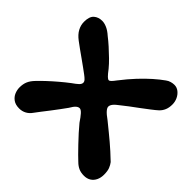

<svg xmlns="http://www.w3.org/2000/svg" viewBox="-149 -784 977 977"><g transform="rotate(-45 340.0 -295.0)"><path d="M85.5 16.5Q63.5 16.5 46.2 8.2Q29 0 19.2 -15.5Q9.5 -31 9.5 -52.5Q9.5 -75 17 -91.2Q24.5 -107.5 38.5 -121.5Q47.5 -131.5 64.5 -148.5Q81.5 -165.5 102.5 -185.5Q123.5 -205.5 145 -225Q166.5 -244.5 184.5 -259Q209.5 -275.5 223.5 -288.2Q237.5 -301 237.5 -310.5Q237.5 -319.5 229.5 -329Q221.5 -338.5 199 -351.5Q183.5 -362.5 164 -377Q144.5 -391.5 124.2 -407Q104 -422.5 85.5 -437Q67 -451.5 53 -461.5Q37 -472.5 27.8 -489.5Q18.5 -506.5 18.5 -527.5Q18.5 -554.5 30.5 -571Q42.5 -587.5 60.2 -594.8Q78 -602 95.5 -602Q120.5 -602 139 -594Q157.5 -586 176.5 -567.5Q194.5 -550.5 215.2 -528.2Q236 -506 257.2 -481Q278.5 -456 297.5 -431Q312 -410 322 -399.5Q332 -389 342 -389Q350.5 -389 358.2 -396.5Q366 -404 374.5 -415.5Q384 -428 396.8 -445.8Q409.5 -463.5 423.8 -483.5Q438 -503.5 451.5 -522.5Q465 -541.5 476.5 -556.5Q496 -582.5 518 -594.2Q540 -606 564 -606Q602 -606 617.5 -588.2Q633 -570.5 633 -543.5Q633 -528 624.8 -509Q616.5 -490 598 -469.5Q583.5 -450.5 563.5 -428.2Q543.5 -406 522.8 -384.8Q502 -363.5 483 -348Q461 -331.5 451.8 -322Q442.5 -312.5 442.5 -306.5Q442.5 -301 450 -293.8Q457.5 -286.5 470.5 -277Q514.5 -243 547.5 -212Q580.5 -181 605 -153.2Q629.5 -125.5 647.5 -100Q655.5 -89.5 659 -77Q662.5 -64.5 662.5 -53.5Q662.5 -35.5 651 -21Q639.5 -6.5 621.8 1.8Q604 10 584.5 10Q561.5 10 544.8 3Q528 -4 515.5 -17Q504 -29.5 487.8 -50.8Q471.5 -72 454.2 -95.2Q437 -118.5 421.2 -139.8Q405.5 -161 394.5 -174Q378.5 -196 367.2 -204.8Q356 -213.5 346 -213.5Q337 -213.5 324.8 -203Q312.5 -192.5 294 -166.5Q273 -140.5 256.2 -120Q239.5 -99.5 224.2 -81.5Q209 -63.5 192.5 -45.2Q176 -27 155 -5Q143.5 4 127.8 10.2Q112 16.5 85.5 16.5Z"/></g></svg>

Font: Gluten Thin Medium
Style: Regular
Weight: 500
Version: Version 1.300